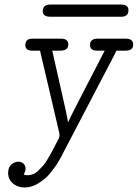

<svg xmlns="http://www.w3.org/2000/svg" viewBox="-20 -602 609 849"><path d="M169 -553Q169 -582 204 -582H515Q548 -582 548 -557Q548 -528 516 -528H200Q169 -529 169 -553ZM16 163Q16 137 31 125Q46 113 61 113Q75 113 84 121.5Q93 130 93 144Q93 154 85 170Q92 173 101 173Q114 173 126.5 168Q139 163 151 151Q163 139 171.5 129.5Q180 120 191.5 100Q203 80 208.5 70.5Q214 61 225.5 38Q237 15 240 10Q245 -1 242 -15L157 -378H123Q92 -378 92 -403Q92 -431 123 -431H250Q282 -431 282 -405Q282 -378 246 -378H211L272 -108L281 -61Q288 -80 443 -378H410Q378 -378 378 -403Q378 -431 412 -431H536Q569 -431 569 -405Q569 -378 536 -378H495L483 -354L271 52L264 65Q258 78 253.5 86Q249 94 240 110Q231 126 222.5 137Q214 148 202.5 163Q191 178 178.5 188Q166 198 151.5 207.5Q137 217 121 222Q105 227 88 227Q58 227 37 209Q16 191 16 163Z"/></svg>

Font: CMU Typewriter Text
Style: LightOblique
Weight: 200
Italic angle: -9.46001°
Version: Version 0.7.0